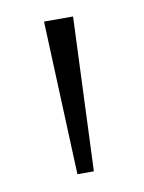

<svg xmlns="http://www.w3.org/2000/svg" viewBox="-51 -847 316 420"><g transform="rotate(-10 107.0 -637.0)"><path d="M88.5 -466.5 74.5 -808H139L125 -466.5Z"/></g></svg>

Font: Encode Sans SC SemiExpanded Light
Style: Regular
Weight: 300
Width: 6
Designer: Multiple Designers
Foundry: Impallari Type
Version: Version 3.002